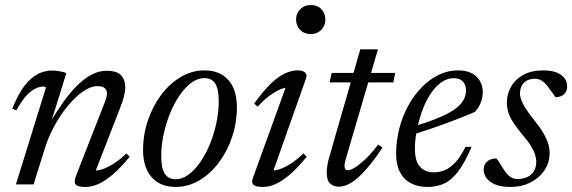

<svg xmlns="http://www.w3.org/2000/svg" viewBox="-20 -731 2268 761"><path d="M44.5 -293.5 28.5 -300Q52 -358.5 77.2 -391.2Q102.5 -424 130.2 -437.8Q158 -451.5 186.5 -451.5Q196.5 -451.5 206 -450.2Q215.5 -449 224.5 -447Q233.5 -445 243 -441.5L181.5 -243.5H177.5Q204 -288.5 231 -326.5Q258 -364.5 286 -392.2Q314 -420 343 -435.2Q372 -450.5 402 -450.5Q444 -450.5 460.2 -432.2Q476.5 -414 476.5 -385.5Q476.5 -369 471.5 -349.5Q466.5 -330 456 -303L352.5 -37L351 -55Q367.5 -54 388.2 -61.2Q409 -68.5 432.8 -84Q456.5 -99.5 481 -123L494 -110Q457.5 -65 426.2 -38.8Q395 -12.5 369 -1.2Q343 10 319.5 10Q287.5 10 279.5 0Q271.5 -10 283 -38.5L391.5 -316Q397.5 -330.5 400.8 -341.5Q404 -352.5 404 -361Q404 -374 395.2 -381.8Q386.5 -389.5 365 -389.5Q340 -389.5 310 -369Q280 -348.5 250.5 -313.2Q221 -278 196.8 -234.2Q172.5 -190.5 158 -143.5L113 0H43L162 -383.5Q161 -385.5 159.2 -386.8Q157.5 -388 154 -388Q137.5 -388 120.2 -380Q103 -372 84.2 -351.5Q65.5 -331 44.5 -293.5Z M791 -452Q831 -452 859.8 -434.8Q888.5 -417.5 903.8 -385Q919 -352.5 919 -305.5Q919 -245.5 900.2 -189Q881.5 -132.5 848.2 -87.8Q815 -43 770.8 -16.5Q726.5 10 675 10Q635.5 10 606.8 -7.2Q578 -24.5 562.5 -57.2Q547 -90 547 -136Q547 -196.5 566 -253Q585 -309.5 618.2 -354.2Q651.5 -399 695.8 -425.5Q740 -452 791 -452ZM676.5 -20.5Q702.5 -20.5 727.5 -39Q752.5 -57.5 774.2 -89Q796 -120.5 812.2 -160.5Q828.5 -200.5 837.8 -244.2Q847 -288 847 -330.5Q847 -377 833.5 -399.2Q820 -421.5 790 -421.5Q763.5 -421.5 738.5 -403Q713.5 -384.5 691.8 -353Q670 -321.5 653.8 -281.2Q637.5 -241 628.2 -197.2Q619 -153.5 619 -111.5Q619 -65.5 632.8 -43Q646.5 -20.5 676.5 -20.5Z M981.5 -23 1116.5 -396.5 1130 -385Q1114.5 -386 1093.8 -377.8Q1073 -369.5 1049.2 -352.2Q1025.5 -335 1001 -308L987.5 -320.5Q1024 -371.5 1054 -400Q1084 -428.5 1110 -440.2Q1136 -452 1159 -452Q1180.5 -452 1189.5 -443.2Q1198.5 -434.5 1192.5 -419L1057.5 -37L1048.5 -56Q1064 -53 1084.8 -59.2Q1105.5 -65.5 1130.8 -81.2Q1156 -97 1183 -123L1195.5 -109.5Q1159 -64.5 1128.2 -38.5Q1097.5 -12.5 1071.8 -1.2Q1046 10 1023 10Q995 10 985.2 2Q975.5 -6 981.5 -23ZM1153.5 -654Q1153.5 -670 1161 -682.8Q1168.5 -695.5 1181.2 -703.2Q1194 -711 1211.5 -711Q1238 -711 1253.8 -694.5Q1269.5 -678 1269.5 -654Q1269.5 -637.5 1262.2 -624.5Q1255 -611.5 1242 -603.8Q1229 -596 1211.5 -596Q1185.5 -596 1169.5 -612.8Q1153.5 -629.5 1153.5 -654Z M1286 -404.5 1295 -442H1546.5L1539 -404.5ZM1352.5 -107.5Q1350 -99.5 1348.5 -93Q1347 -86.5 1346.2 -81.5Q1345.5 -76.5 1345.5 -72.5Q1345.5 -64 1349 -60Q1352.5 -56 1358.5 -56Q1369.5 -56 1388 -67.8Q1406.5 -79.5 1430 -102Q1453.5 -124.5 1479 -158L1496 -146.5Q1471.5 -108.5 1448.2 -79.8Q1425 -51 1403.2 -31Q1381.5 -11 1361.5 -1Q1341.5 9 1323.5 9Q1302 9 1288.5 -3.5Q1275 -16 1275 -46.5Q1275 -59.5 1277.8 -77.2Q1280.5 -95 1288.5 -120.5L1408 -535.5H1478Z M1780 -421Q1750 -421 1725.5 -402Q1701 -383 1682 -352Q1663 -321 1650.5 -284Q1638 -247 1631.2 -210Q1624.5 -173 1624.5 -143Q1624.5 -91.5 1644.8 -69.8Q1665 -48 1699 -48Q1722.5 -48 1743.8 -57Q1765 -66 1785.2 -87.8Q1805.5 -109.5 1825 -149H1849Q1823 -87.5 1797 -52.8Q1771 -18 1741.5 -4Q1712 10 1674.5 10Q1636.5 10 1608.5 -4.8Q1580.5 -19.5 1565.2 -48.8Q1550 -78 1550 -120.5Q1550 -173 1562.8 -222.2Q1575.5 -271.5 1598.5 -313Q1621.5 -354.5 1652.2 -385.8Q1683 -417 1719.2 -434.5Q1755.5 -452 1794.5 -452Q1829.5 -452 1851.2 -440Q1873 -428 1883.2 -408.2Q1893.5 -388.5 1893.5 -365.5Q1893.5 -344 1884.8 -322.5Q1876 -301 1861.5 -287Q1835.5 -276 1806 -264.2Q1776.5 -252.5 1745.2 -241Q1714 -229.5 1682 -218.8Q1650 -208 1617.5 -198L1619.5 -230Q1669.5 -244.5 1705.2 -258.8Q1741 -273 1764.8 -286.8Q1788.5 -300.5 1802 -314.8Q1815.5 -329 1821.2 -343.2Q1827 -357.5 1827 -372.5Q1827 -387 1821.5 -397.8Q1816 -408.5 1805.8 -414.8Q1795.5 -421 1780 -421Z M1947.5 -103Q1953.5 -96.5 1959.5 -86.2Q1965.5 -76 1978.5 -56.5Q1991.5 -36.5 2004.2 -29Q2017 -21.5 2030.5 -21.5Q2053 -21.5 2069.8 -29.2Q2086.5 -37 2096 -52.2Q2105.5 -67.5 2105.5 -89.5Q2105.5 -104 2100.5 -119.5Q2095.5 -135 2083.2 -154.5Q2071 -174 2048 -200.5Q2025.5 -227.5 2012.5 -248.5Q1999.5 -269.5 1994.2 -287.5Q1989 -305.5 1989 -322.5Q1989 -358.5 2005.8 -387.8Q2022.5 -417 2054.8 -434.5Q2087 -452 2132.5 -452Q2166.5 -452 2187.2 -443.2Q2208 -434.5 2218 -420.2Q2228 -406 2228 -388Q2228 -376 2222.5 -366.2Q2217 -356.5 2206.5 -351.2Q2196 -346 2181 -346Q2177.5 -352.5 2171.2 -360.8Q2165 -369 2153 -385.5Q2141 -402.5 2127.8 -410.8Q2114.5 -419 2101 -419Q2073 -419 2057 -403.5Q2041 -388 2041 -359.5Q2041 -348 2046.5 -333.5Q2052 -319 2064.5 -299.5Q2077 -280 2099 -252.5Q2121 -225.5 2134 -203Q2147 -180.5 2152.8 -161.5Q2158.5 -142.5 2158.5 -125Q2158.5 -86.5 2138 -56Q2117.5 -25.5 2082.5 -7.8Q2047.5 10 2002.5 10Q1966 10 1942.8 0.2Q1919.5 -9.5 1908.2 -25.2Q1897 -41 1897 -58.5Q1897 -71.5 1903 -81.5Q1909 -91.5 1920.5 -97.2Q1932 -103 1947.5 -103Z"/></svg>

Font: Newsreader 28pt
Style: Italic
Weight: 400
Italic angle: -17°
Version: Version 1.003